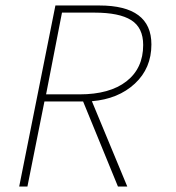

<svg xmlns="http://www.w3.org/2000/svg" viewBox="-20 -680 640 700"><path d="M50 0 182 -660H342Q532 -660 532 -518Q532 -431 471.5 -375Q411 -319 315 -311L444 0H410L283 -310H142L80 0ZM148 -336H270Q380 -336 441 -383.5Q502 -431 502 -516Q502 -579 458.5 -606.5Q415 -634 324 -634H206Z"/></svg>

Font: TypoPRO Source Code Pro
Style: Italic
Weight: 200
Italic angle: -11°
Monospace: yes
Designer: Paul D. Hunt, Teo Tuominen
Foundry: Adobe Systems Incorporated
Version: Version 1.030;PS 1.0;hotconv 1.0.84;makeotf.lib2.5.63406